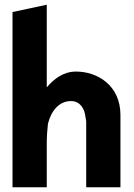

<svg xmlns="http://www.w3.org/2000/svg" viewBox="-20 -783 567 813"><path d="M490 10V-296C490 -422 392 -480 302 -480C250 -480 210 -451 178 -413V-763L33 -732V10H178V-175C178 -204 180 -232 183 -259C196 -311 228 -355 281 -355C318 -355 339 -324 342 -286C343 -280 345 -274 345 -268V10Z"/></svg>

Font: Bluebird
Style: SfBdNrw
Weight: 700
Designer: Jasper
Foundry: Cannot Into Space Fonts
Version: Version 0.98